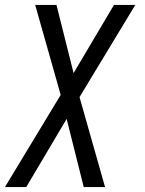

<svg xmlns="http://www.w3.org/2000/svg" viewBox="-64 -540 584 775"><path d="M-44 215 181 -157 78 -520H164L233 -245L396 -520H482L257 -148L360 215H274L205 -60L42 215Z"/></svg>

Font: Iosevka Fixed
Style: Italic
Weight: 400
Italic angle: -9°
Monospace: yes
Designer: Belleve Invis
Foundry: Belleve Invis
Version: Version 33.2.4